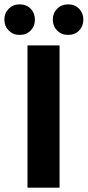

<svg xmlns="http://www.w3.org/2000/svg" viewBox="-49 -860 402 880"><path d="M77 0V-652H224V0ZM41 -700Q11 -700 -9 -720Q-29 -740 -29 -770Q-29 -800 -9 -820Q11 -840 41 -840Q72 -840 91.5 -820Q111 -800 111 -770Q111 -740 91.5 -720Q72 -700 41 -700ZM263 -700Q233 -700 213 -720Q193 -740 193 -770Q193 -800 213 -820Q233 -840 263 -840Q294 -840 313.5 -820Q333 -800 333 -770Q333 -740 313.5 -720Q294 -700 263 -700Z"/></svg>

Font: Source Sans 3
Style: Bold
Weight: 700
Designer: Paul D. Hunt
Foundry: Adobe
Version: Version 3.052;hotconv 1.1.0;makeotfexe 2.6.0